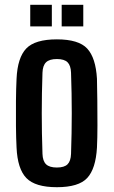

<svg xmlns="http://www.w3.org/2000/svg" viewBox="-20 -772 473 800"><path d="M217 8Q127 8 90 -30Q53 -68 49 -157Q47 -195 46.5 -247Q46 -299 46.5 -351.5Q47 -404 49 -444Q53 -532 89.5 -570Q126 -608 217 -608Q308 -608 343.5 -569.5Q379 -531 384 -444Q385 -405 385.5 -353Q386 -301 386 -249Q386 -197 384 -157Q379 -69 343.5 -30.5Q308 8 217 8ZM217 -74Q248 -74 261.5 -87.5Q275 -101 276 -131Q279 -219 279 -300.5Q279 -382 276 -469Q275 -499 261.5 -512.5Q248 -526 217 -526Q186 -526 172 -512.5Q158 -499 157 -469Q154 -382 154 -300Q154 -218 157 -131Q158 -101 172 -87.5Q186 -74 217 -74ZM237 -662V-752H327V-662ZM106 -662V-752H196V-662Z"/></svg>

Font: Big Shoulders Display
Style: Bold
Weight: 700
Designer: Patric King
Foundry: XO Type Co
Version: Version 1.000; ttfautohint (v1.8.2)